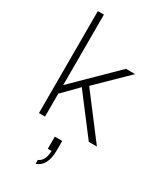

<svg xmlns="http://www.w3.org/2000/svg" viewBox="-254 -849 1047 1234"><g transform="rotate(30 270.0 -232.0)"><path d="M88 -757H133V-234L430 -526H498L280 -313L518 0H458L243 -282L133 -170V0H88ZM280 170H252V80H307V150Q307 210 287.5 246Q268 282 232 293V264Q253 257 266 233Q279 209 280 170Z"/></g></svg>

Font: Eudoxus Sans ExtraLight
Style: Regular
Weight: 200
Designer: Stijn de Vries
Foundry: tokotype
Version: Version 2.005